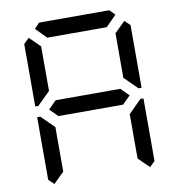

<svg xmlns="http://www.w3.org/2000/svg" viewBox="-97 -1087 1011 1099"><g transform="rotate(-10 408.0 -537.5)"><path d="M130 -75 99 -105V-469H117L130 -456L192 -395V-136ZM130 -544 117 -531H99V-894L130 -925L192 -864V-605ZM174 -969 204 -1000H612L642 -969L581 -907H235ZM596 -546 642 -500 596 -454H220L174 -500L220 -546ZM686 -925 717 -895V-531H699L686 -544L624 -605V-864ZM686 -456 699 -469H717V-105L686 -75L624 -136V-394Z"/></g></svg>

Font: DSEG7 Classic Mini
Style: Regular
Weight: 400
Designer: Keshikan(Twitter:@keshinomi_88pro)
Version: Version 0.46